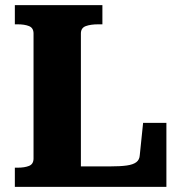

<svg xmlns="http://www.w3.org/2000/svg" viewBox="-20 -730 707 750"><path d="M380 -710H38V-635H49Q76 -635 93.5 -628Q111 -621 111 -599V-111Q111 -89 93.5 -82Q76 -75 49 -75H38V0H630V-250H539L526 -124Q525 -106 512.5 -96.5Q500 -87 475 -83.5Q450 -80 410 -80H296V-599Q296 -621 315 -628Q334 -635 364 -635H380Z"/></svg>

Font: Roboto Serif
Style: Bold
Weight: 700
Designer: Greg Gazdowicz
Foundry: Commercial Type
Version: Version 1.008